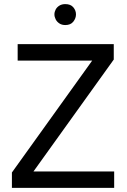

<svg xmlns="http://www.w3.org/2000/svg" viewBox="-20 -915 617 935"><path d="M38 -75 429 -620H66V-700H534V-625L143 -80H536V0H38ZM245 -845Q245 -857 251 -868.5Q257 -880 269 -887.5Q281 -895 298 -895Q324 -895 337 -879.5Q350 -864 350 -845Q350 -826 337 -809.5Q324 -793 298 -793Q281 -793 269 -801Q257 -809 251 -821Q245 -833 245 -845Z"/></svg>

Font: Moderustic
Style: Regular
Weight: 400
Designer: Tural Alisoy
Foundry: TAFT Foundry
Version: Version 2.120